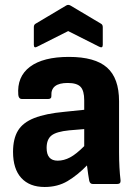

<svg xmlns="http://www.w3.org/2000/svg" viewBox="-20 -734 551 766"><path d="M158 12Q98 12 65 -24Q32 -60 32 -128Q32 -180 51.5 -212.5Q71 -245 116.5 -263Q162 -281 238 -288L316 -296V-334Q316 -372 301.5 -387.5Q287 -403 250 -403Q182 -403 185 -352Q186 -339 172 -339H67Q55 -339 53 -355Q47 -428 99.5 -467.5Q152 -507 255 -507Q359 -507 407 -464.5Q455 -422 455 -330V-127Q455 -64 461 -14Q462 0 448 0H350Q339 0 336 -13Q332 -34 327 -74Q289 -35 249.5 -11.5Q210 12 158 12ZM166 -144Q166 -93 210 -93Q235 -93 259.5 -106Q284 -119 316 -151V-219L256 -214Q205 -209 185.5 -193.5Q166 -178 166 -144ZM129 -548Q115 -540 115 -555V-626Q115 -636 123 -640L244 -712Q252 -717 261 -712L382 -640Q390 -636 390 -626V-555Q390 -540 375 -548L252 -610Z"/></svg>

Font: Sofia Sans ExtraBold
Style: Regular
Weight: 800
Designer: Botio Nikoltchev, Ani Petrova
Foundry: lettersoup
Version: Version 4.101; ttfautohint (v1.8.4.7-5d5b)